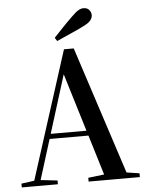

<svg xmlns="http://www.w3.org/2000/svg" viewBox="-58 -912 732 959"><g transform="rotate(-5 308.0 -432.5)"><path d="M12 0V-19L85 -29H104L193 -19V0ZM68 0 282 -669H331L549 0H436L261 -574H279L275 -561L100 0ZM159 -229V-254H422V-229ZM347 0V-19L456 -32H520L604 -19V0ZM241 -730Q262 -752 284 -775.5Q306 -799 336 -828Q357 -849 370.5 -857Q384 -865 397 -865Q415 -865 425 -853.5Q435 -842 435 -827Q435 -814 425 -801Q415 -788 386 -774Q356 -759 323.5 -745Q291 -731 252 -713Z"/></g></svg>

Font: Source Serif 4 60pt SemiBold
Style: Regular
Weight: 600
Version: Version 4.004;hotconv 1.0.116;makeotfexe 2.5.65601